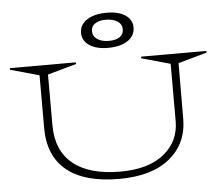

<svg xmlns="http://www.w3.org/2000/svg" viewBox="-57 -907 1157 993"><g transform="rotate(-5 521.5 -411.0)"><path d="M158.2 -275.9V-549.8L7.8 -591.8L9.8 -600.1H350.1L352.1 -591.8L202.1 -549.8V-286.1Q202.1 -154.8 286.6 -85.9Q371.1 -17.1 532.2 -17.1Q678.2 -17.1 758.5 -82.3Q838.9 -147.5 838.9 -252V-549.8L689 -591.8L690.9 -600.1H1027.8L1029.8 -591.8L879.9 -549.8L878.9 -258.8Q877.9 -131.8 784.9 -55.9Q691.9 20 522 20Q343.3 20 250.7 -55.4Q158.2 -130.9 158.2 -275.9ZM391.1 -749Q391.1 -792 429.4 -816.9Q467.8 -841.8 532.2 -841.8Q593.3 -841.8 628.7 -818.1Q664.1 -794.4 664.1 -753.9Q664.1 -710.9 626.2 -685.5Q588.4 -660.2 523.9 -660.2Q463.4 -660.2 427.2 -684.3Q391.1 -708.5 391.1 -749ZM448.2 -753.9Q448.2 -727.1 470.9 -711.4Q493.7 -695.8 532.2 -695.8Q567.9 -695.8 587.9 -709.7Q607.9 -723.6 607.9 -749Q607.9 -775.4 585 -790.8Q562 -806.2 523.9 -806.2Q488.8 -806.2 468.5 -792.2Q448.2 -778.3 448.2 -753.9Z"/></g></svg>

Font: Halibut Exp Thin
Style: Regular
Weight: 250
Width: 7
Designer: Matteo Maggi
Foundry: Collletttivo
Version: Version 3.080 | FøM Fix